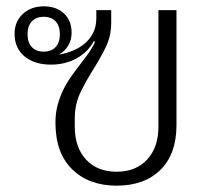

<svg xmlns="http://www.w3.org/2000/svg" viewBox="-20 -574 684 606"><path d="M348 12Q261 12 208 -39.5Q155 -91 155 -187Q155 -216 161.5 -241Q168 -266 178.5 -288Q189 -310 202.5 -329.5Q216 -349 231 -368Q245 -386 258 -404Q271 -422 280 -442L276 -444Q257 -409 221 -389.5Q185 -370 141 -370Q89 -370 57.5 -396Q26 -422 26 -467Q26 -506 52 -530Q78 -554 118 -554Q158 -554 182 -531.5Q206 -509 206 -471Q206 -448 195.5 -430.5Q185 -413 168 -403V-402Q191 -406 212 -415Q233 -424 249 -438Q265 -452 274.5 -471.5Q284 -491 284 -516V-542H331V-502Q331 -460 313.5 -424.5Q296 -389 275 -356Q253 -321 234.5 -283.5Q216 -246 216 -200V-174Q216 -109 251.5 -70.5Q287 -32 348 -32Q409 -32 444.5 -70.5Q480 -109 480 -174V-542H537V-179Q537 -88 486.5 -38Q436 12 348 12ZM118 -411Q142 -411 155.5 -425.5Q169 -440 169 -466Q169 -492 155.5 -506.5Q142 -521 118 -521Q94 -521 80.5 -506.5Q67 -492 67 -466Q67 -440 80.5 -425.5Q94 -411 118 -411Z"/></svg>

Font: IBM Plex Sans Thai Looped Light
Style: Regular
Weight: 300
Designer: Mike Abbink, Paul van der Laan, Pieter van Rosmalen, Ben Mitchell, Mark Frömberg
Foundry: Bold Monday
Version: Version 1.1